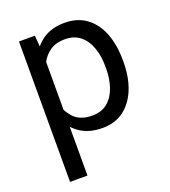

<svg xmlns="http://www.w3.org/2000/svg" viewBox="-135 -637 833 940"><g transform="rotate(-20 281.0 -167.5)"><path d="M159.2 -426.8V203.1H68.4V-528.3H151.4ZM515.1 -268.6V-258.3Q515.1 -181.2 491.2 -120.6Q467.3 -60.1 421.4 -25.1Q375.5 9.8 310.1 9.8Q242.7 9.8 196.8 -19.5Q150.9 -48.8 124.8 -103Q98.6 -157.2 91.3 -231.4V-286.1Q99.1 -364.3 125.2 -420.7Q151.4 -477.1 196.8 -507.6Q242.2 -538.1 308.6 -538.1Q375 -538.1 421.1 -504.4Q467.3 -470.7 491.2 -409.9Q515.1 -349.1 515.1 -268.6ZM424.3 -258.3V-268.6Q424.3 -321.3 409.4 -365.2Q394.5 -409.2 363 -435.5Q331.5 -461.9 282.2 -461.9Q236.8 -461.9 206.8 -441.9Q176.8 -421.9 159.7 -389.6Q142.6 -357.4 135.3 -321.8V-195.3Q149.9 -143.6 183.1 -104Q216.3 -64.5 283.2 -64.5Q332 -64.5 363.3 -91.1Q394.5 -117.7 409.4 -161.9Q424.3 -206.1 424.3 -258.3Z"/></g></svg>

Font: RobotoDEMO
Style: Regular
Weight: 400
Designer: Christian Robertson
Foundry: Google
Version: Version 2.136